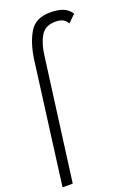

<svg xmlns="http://www.w3.org/2000/svg" viewBox="-170 -765 713 1027"><g transform="rotate(-20 187.0 -251.0)"><path d="M256 -702Q301 -702 329 -690.5Q357 -679 375 -652L333 -611Q316 -646 266 -646Q207 -646 182 -603.5Q157 -561 149 -496L57 200H-1L90 -495Q103 -586 138 -644Q173 -702 256 -702Z"/></g></svg>

Font: Bellota Text
Style: Italic
Weight: 400
Italic angle: -7.5°
Designer: Kemie Guaida
Foundry: Kemie Guaida
Version: Version 4.001